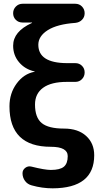

<svg xmlns="http://www.w3.org/2000/svg" viewBox="-20 -770 540 1020"><path d="M320.3 -86.9Q394.5 -86.9 437.5 -47.9Q480.5 -8.8 480.5 54.7Q480.5 229.5 259.8 230.5Q204.1 230.5 148.4 214.8Q126 209 112.8 190.9Q99.6 172.9 99.6 150.4Q99.6 132.8 114.3 121.6Q128.9 110.4 147.5 115.2Q217.8 132.8 250 132.8Q298.8 132.8 319.3 115.7Q339.8 98.6 339.8 59.6Q339.8 9.8 250 9.8Q30.3 9.8 30.3 -205.1Q30.3 -274.4 68.4 -326.2Q106.4 -377.9 163.1 -388.7Q165 -388.7 165 -389.6Q165 -390.6 163.1 -390.6Q112.3 -402.3 81.1 -439.5Q49.8 -476.6 49.8 -527.3Q49.8 -602.5 148.4 -647.5Q150.4 -647.5 150.4 -649.4Q150.4 -650.4 149.4 -650.4H99.6Q78.1 -650.4 64 -664.6Q49.8 -678.7 49.8 -699.7Q49.8 -720.7 64.5 -735.4Q79.1 -750 99.6 -750H379.9Q401.4 -750 415.5 -735.4Q429.7 -720.7 429.7 -699.7Q429.7 -678.7 415.5 -664.6Q401.4 -650.4 379.9 -648.4Q284.2 -641.6 233.9 -609.9Q183.6 -578.1 183.6 -532.2Q183.6 -435.5 335 -434.6H379.9Q401.4 -434.6 415.5 -420.4Q429.7 -406.2 429.7 -385.3Q429.7 -364.3 415.5 -349.6Q401.4 -335 379.9 -335H335Q252 -335 209 -303.7Q166 -272.5 166 -214.8Q166 -145.5 201.7 -116.2Q237.3 -86.9 320.3 -86.9Z"/></svg>

Font: Rounded Mgen+ 1mn bold
Style: Bold
Weight: 700
Designer: [Source Han Sans]
Ryoko NISHIZUKA  (kana & ideographs); Paul D. Hunt (Latin, Greek & Cyrillic); Wenlong ZHANG  (bopomofo
Version: Version 1.059.20150602